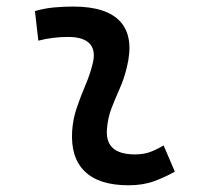

<svg xmlns="http://www.w3.org/2000/svg" viewBox="-20 -547 626 577"><path d="M471.7 -109.9 505.4 -31.2Q475.6 -14.2 442.4 -2.2Q409.2 9.8 366.2 9.8Q277.8 9.8 234.9 -31.7Q191.9 -73.2 196.8 -153.3Q199.2 -189.9 211.2 -224.6Q223.1 -259.3 237.1 -292Q251 -324.7 258.3 -355Q268.6 -395 249.8 -415.5Q231 -436 184.6 -436Q138.2 -436 95.2 -424.8L85 -513.7Q113.8 -522 142.6 -524.7Q171.4 -527.3 200.2 -527.3Q301.3 -527.3 342.3 -481.2Q383.3 -435.1 361.3 -345.2Q353 -310.5 339.6 -280.5Q326.2 -250.5 314.9 -221.2Q303.7 -191.9 301.3 -157.7Q295.9 -83 385.3 -83Q409.7 -83 428 -89.1Q446.3 -95.2 471.7 -109.9Z"/></svg>

Font: Cascadia Mono NF
Style: Italic
Weight: 400
Italic angle: -10°
Monospace: yes
Designer: Aaron Bell
Foundry: Saja Typeworks
Version: Version 2404.023